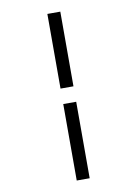

<svg xmlns="http://www.w3.org/2000/svg" viewBox="-105 -818 811 1135"><g transform="rotate(-10 300.0 -250.0)"><path d="M261.2 -209H338.9V250H261.2ZM261.2 -301.8V-750H338.9V-301.8Z"/></g></svg>

Font: SourceCodePro-Semibold
Style: Regular
Weight: 600
Monospace: yes
Designer: Paul D. Hunt
Foundry: Adobe Systems Incorporated
Version: Version 1.009;PS 1.000;hotconv 1.0.70;makeotf.lib2.5.5900